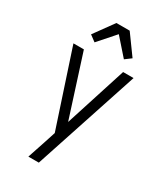

<svg xmlns="http://www.w3.org/2000/svg" viewBox="-235 -869 1021 1178"><g transform="rotate(30 275.0 -280.0)"><path d="M170 210Q180 179 190.5 148.5Q201 118 211 87L238 4L62 -530H136L275 -96L414 -530H488L244 210ZM379 -600 275 -718 171 -600 128 -632 228 -770H322L422 -632Z"/></g></svg>

Font: Lode Term
Style: Regular
Weight: 400
Monospace: yes
Designer: Belleve Invis
Foundry: Belleve Invis
Version: Version 29.2.0